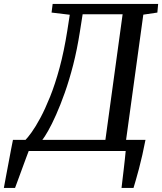

<svg xmlns="http://www.w3.org/2000/svg" viewBox="-80 -763 820 970"><path d="M-60.5 186.5Q-55 156.5 -48.8 123Q-42.5 89.5 -36.2 56.5Q-30 23.5 -24.5 -5.8Q-19 -35 -14.5 -56.5H49Q60 -67.5 79.8 -94.8Q99.5 -122 123.5 -166.5Q147.5 -211 173 -274.2Q198.5 -337.5 221 -420.5Q243.5 -503.5 260 -608L272.5 -688.5L180.5 -699.5L186 -743H719L715 -699.5L644 -689L557 -56.5H655Q647.5 -17 639 20.2Q630.5 57.5 622 89.8Q613.5 122 606.2 146.8Q599 171.5 594.5 186.5H534Q536.5 166 539.2 142Q542 118 545 93.2Q548 68.5 550.5 44.5Q553 20.5 555 0H65Q61 9.5 51.8 34.8Q42.5 60 31.2 90.8Q20 121.5 10.2 148Q0.5 174.5 -4 186.5ZM134 -56.5H452.5L539.5 -691H337.5L323.5 -602Q309.5 -512.5 289.8 -435.5Q270 -358.5 247.5 -295Q225 -231.5 203.2 -182.8Q181.5 -134 163.2 -102Q145 -70 134 -56.5Z"/></svg>

Font: Merriweather 20pt
Style: Italic
Weight: 400
Italic angle: -7.8°
Version: Version 2.101